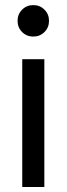

<svg xmlns="http://www.w3.org/2000/svg" viewBox="-20 -743 265 763"><path d="M68.4 0H156.2V-507.8H68.4ZM49.8 -660.2Q49.8 -633.8 67.9 -615.7Q85.9 -597.7 112.3 -597.7Q138.7 -597.7 156.7 -615.7Q174.8 -633.8 174.8 -660.2Q174.8 -686.5 156.7 -704.6Q138.7 -722.7 112.3 -722.7Q85.9 -722.7 67.9 -704.6Q49.8 -686.5 49.8 -660.2Z"/></svg>

Font: Giphurs SC
Style: Regular
Weight: 400
Version: Version 0.920